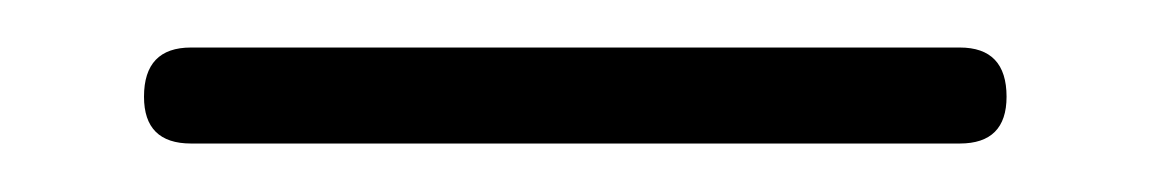

<svg xmlns="http://www.w3.org/2000/svg" viewBox="-20 -260 480 80"><path d="M219.7 -200.2Q179.7 -200.2 129.9 -200.2Q80.1 -200.2 59.6 -200.2Q40 -200.2 40 -219.7Q40 -240.2 59.6 -240.2Q80.1 -240.2 129.9 -240.2Q179.7 -240.2 219.7 -240.2Q259.8 -240.2 309.6 -240.2Q360.4 -240.2 379.9 -240.2Q399.4 -240.2 399.4 -219.7Q399.4 -200.2 379.9 -200.2Q360.4 -200.2 309.6 -200.2Q259.8 -200.2 219.7 -200.2Z"/></svg>

Font: Demofont
Style: Regular
Weight: 400
Version: Version 1.0